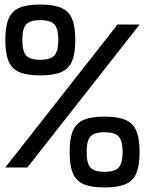

<svg xmlns="http://www.w3.org/2000/svg" viewBox="-20 -824 640 848"><path d="M3.5 -84.5 499 -715.5H596.5L101 -84.5ZM441 4Q383 4 349.5 -10.5Q316 -25 301.8 -59Q287.5 -93 287.5 -152.5Q287.5 -212 301.8 -246Q316 -280 349.5 -294.5Q383 -309 441 -309Q500.5 -309 534.2 -294.5Q568 -280 582.2 -246Q596.5 -212 596.5 -152.5Q596.5 -93 582.2 -59Q568 -25 534.2 -10.5Q500.5 4 441 4ZM441 -65Q487 -65 504.2 -84Q521.5 -103 521.5 -152.5Q521.5 -202.5 504.2 -221.2Q487 -240 441 -240Q396.5 -240 379.5 -221.2Q362.5 -202.5 362.5 -152.5Q362.5 -103 379.5 -84Q396.5 -65 441 -65ZM157 -491Q99 -491 65.5 -505.5Q32 -520 17.8 -554Q3.5 -588 3.5 -647.5Q3.5 -707 17.8 -741Q32 -775 65.5 -789.5Q99 -804 157 -804Q216.5 -804 250.2 -789.5Q284 -775 298.2 -741Q312.5 -707 312.5 -647.5Q312.5 -588 298.2 -554Q284 -520 250.2 -505.5Q216.5 -491 157 -491ZM157 -560Q203 -560 220.2 -579Q237.5 -598 237.5 -647.5Q237.5 -697.5 220.2 -716.2Q203 -735 157 -735Q112.5 -735 95.5 -716.2Q78.5 -697.5 78.5 -647.5Q78.5 -598 95.5 -579Q112.5 -560 157 -560Z"/></svg>

Font: Victor Mono Thin
Style: Regular
Weight: 100
Monospace: yes
Designer: Rune Bjørnerås
Version: Version 1.561;gftools[0.9.30]